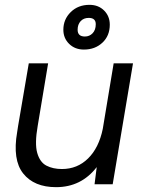

<svg xmlns="http://www.w3.org/2000/svg" viewBox="-20 -762 598 794"><path d="M136 -242Q123 -168 134 -129.5Q145 -91 172 -77Q199 -63 236 -63Q300 -63 344.5 -107Q389 -151 405 -229L450 -500H530L446 0H371L380 -71Q316 12 212 12Q121 12 76 -44.5Q31 -101 51 -216L55 -242L99 -500H179ZM327 -557Q290 -557 266 -580.5Q242 -604 242 -639Q242 -682 272.5 -712Q303 -742 350 -742Q387 -742 410.5 -718.5Q434 -695 434 -660Q434 -614 403.5 -585.5Q373 -557 327 -557ZM331 -611Q350 -611 363 -624.5Q376 -638 376 -662Q376 -688 347 -688Q326 -688 313.5 -674.5Q301 -661 301 -639Q301 -611 331 -611Z"/></svg>

Font: Figtree
Style: Italic
Weight: 400
Italic angle: -9.5°
Foundry: Erik Kennedy
Version: Version 2.001; ttfautohint (v1.8.4.7-5d5b);gftools[0.9.27]